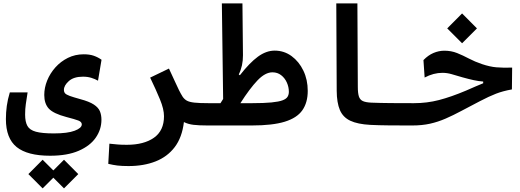

<svg xmlns="http://www.w3.org/2000/svg" viewBox="-20 -713 2970 1097"><path d="M266.1 176.8Q136.7 176.8 75.2 127.2Q13.7 77.6 13.7 -32.7Q13.7 -70.3 18.8 -107.7Q23.9 -145 36.1 -185.1H137.7Q131.3 -143.6 127.4 -117.4Q123.5 -91.3 123.5 -58.1Q123.5 -17.1 136.5 6.3Q149.4 29.8 185.1 39.6Q220.7 49.3 287.6 49.3Q366.2 49.3 406.7 33.9Q447.3 18.6 447.3 -2.4Q447.3 -16.6 428 -24.2Q408.7 -31.7 359.4 -44.4Q285.2 -64 259 -92.3Q232.9 -120.6 232.9 -170.4Q232.9 -211.9 249.5 -252.9Q266.1 -293.9 296.4 -327.9Q326.7 -361.8 367.9 -382.3Q409.2 -402.8 458.5 -402.8Q492.2 -402.8 516.4 -394.3Q540.5 -385.7 560.1 -371.6L540 -252Q522.9 -261.7 501.7 -268.3Q480.5 -274.9 454.1 -274.9Q401.4 -274.9 373.3 -249.8Q345.2 -224.6 345.2 -199.7Q345.2 -187.5 351.8 -179.9Q358.4 -172.4 378.4 -165Q398.4 -157.7 439 -146.5Q490.2 -132.8 516.1 -115.7Q542 -98.6 550.8 -77.4Q559.6 -56.2 559.6 -28.8Q559.6 26.4 527.3 73.2Q495.1 120.1 429.9 148.4Q364.7 176.8 266.1 176.8ZM345.7 363.3 284.7 302.2 223.6 363.3 142.1 281.7 223.6 199.7 284.7 260.7 345.7 199.7 427.2 281.7Z M1030.8 -15.6Q1020.5 71.8 978.5 127.2Q936.5 182.6 868.9 209.2Q801.3 235.8 714.4 235.8Q675.3 235.8 650.4 232.7Q625.5 229.5 598.6 223.1L605 107.9Q632.8 110.8 652.3 112.5Q671.9 114.3 704.6 114.3Q802.7 114.3 859.9 73.7Q917 33.2 917 -48.8Q917 -89.4 894 -145Q871.1 -200.7 837.9 -269.5L945.3 -321.3Q966.3 -276.9 979.5 -247.3Q992.7 -217.8 1002.7 -197.8Q1012.7 -177.7 1023.4 -160.6Q1033.2 -146 1047.6 -137.9Q1062 -129.9 1090.6 -126.7Q1119.1 -123.5 1171.9 -123.5Q1190.4 -123.5 1199.5 -110.8Q1208.5 -98.1 1208.5 -67.9Q1208.5 -29.3 1196 -12.7Q1183.6 3.9 1166 3.9Q1116.7 3.9 1085.9 0.2Q1055.2 -3.4 1030.8 -15.6Z M1164.1 3.9 1171.9 -123.5H1239.7Q1247.6 -135.7 1254.9 -147.5L1247.6 -693.4H1365.2L1368.2 -397.5Q1368.7 -336.9 1344.2 -287.6L1350.6 -283.2Q1406.2 -354.5 1453.6 -389.2Q1501 -423.8 1549.3 -423.8Q1603 -423.8 1645.8 -392.6Q1688.5 -361.3 1713.4 -309.3Q1738.3 -257.3 1738.3 -193.8Q1738.3 -127 1707.5 -83Q1676.8 -39.1 1606.9 -17.6Q1537.1 3.9 1418.9 3.9ZM1353.5 -123.5H1420.4Q1489.3 -123.5 1531.2 -127.7Q1573.2 -131.8 1594.5 -139.9Q1615.7 -147.9 1623 -160.2Q1630.4 -172.4 1630.4 -188.5Q1630.4 -215.8 1618.9 -241.5Q1607.4 -267.1 1586.4 -283.4Q1565.4 -299.8 1536.6 -299.8Q1495.1 -299.8 1450.9 -253.4Q1406.7 -207 1353.5 -123.5Z M2337.9 3.9Q2332 3.9 2325.9 3.9Q2319.8 3.9 2314 3.9Q2258.8 3.9 2201.7 3.4Q2144.5 2.9 2095.7 0.5Q2023.4 -3.4 1981.4 -23.2Q1939.5 -43 1921.9 -84.5Q1904.3 -126 1903.8 -194.3L1901.4 -693.4H2022L2024.4 -217.3Q2024.4 -181.2 2030.5 -162.1Q2036.6 -143.1 2053.2 -135.5Q2069.8 -127.9 2102.1 -126.5Q2151.4 -124.5 2214.8 -124Q2278.3 -123.5 2343.8 -123.5Q2359.4 -123.5 2367.2 -106Q2375 -88.4 2375 -59.6Q2375 -32.7 2365.7 -14.4Q2356.4 3.9 2337.9 3.9Z M2336.4 3.9Q2324.2 3.9 2316.9 -11.5Q2309.6 -26.9 2309.6 -64Q2309.6 -97.2 2318.8 -110.4Q2328.1 -123.5 2344.7 -123.5Q2419.4 -123.5 2488.3 -141.4Q2557.1 -159.2 2642.6 -195.3Q2672.4 -208 2695.8 -218.5Q2719.2 -229 2740.7 -237.3V-247.1Q2714.4 -249 2686.3 -255.1Q2658.2 -261.2 2623 -271Q2586.4 -281.7 2560.3 -289.3Q2534.2 -296.9 2507.8 -296.9Q2457 -296.9 2406.2 -270L2399.4 -369.6Q2426.3 -397.5 2456.8 -410.4Q2487.3 -423.3 2519 -423.3Q2558.1 -423.3 2591.6 -409.9Q2625 -396.5 2659.2 -378.4Q2693.4 -360.4 2733.9 -346.7Q2779.3 -331.5 2816.2 -328.4Q2853 -325.2 2906.2 -326.7L2904.8 -202.1Q2853 -192.9 2813.5 -177.5Q2773.9 -162.1 2721.7 -134.8Q2664.1 -105 2616.7 -79.6Q2569.3 -54.2 2526.1 -35.4Q2482.9 -16.6 2437.3 -6.3Q2391.6 3.9 2336.4 3.9ZM2620.1 -465.8 2535.2 -550.8 2620.1 -636.2 2705.1 -550.8Z"/></svg>

Font: Cascadia Mono NF SemiBold
Style: Regular
Weight: 600
Monospace: yes
Designer: Aaron Bell
Foundry: Saja Typeworks
Version: Version 2404.023; ttfautohint (v1.8.4)